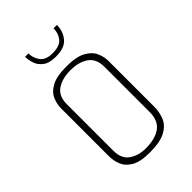

<svg xmlns="http://www.w3.org/2000/svg" viewBox="-193 -691 767 767"><g transform="rotate(-45 191.0 -307.5)"><path d="M183 4Q130 4 103 -12Q76 -28 66.5 -52Q57 -76 57 -99V-372Q57 -395 67 -419Q77 -443 105.5 -459Q134 -475 191 -475Q246 -475 275 -459Q304 -443 314.5 -419Q325 -395 325 -372V-114Q325 -83 314 -56Q303 -29 272.5 -12.5Q242 4 183 4ZM183 -19Q236 -19 266.5 -40.5Q297 -62 297 -112V-367Q297 -412 267.5 -432.5Q238 -453 191 -453Q145 -453 115 -433Q85 -413 85 -367V-104Q85 -59 114 -39Q143 -19 183 -19ZM189 -532Q152 -532 133 -546.5Q114 -561 107.5 -581Q101 -601 101 -619H120Q120 -593 135.5 -572Q151 -551 189 -551Q230 -551 246 -571Q262 -591 262 -619H281Q281 -584 260 -558Q239 -532 189 -532Z"/></g></svg>

Font: Smooch Sans ExtraLight
Style: Regular
Weight: 200
Designer: Robert E. Leuschke
Foundry: Robert E. Leuschke
Version: Version 1.010; ttfautohint (v1.8.3)